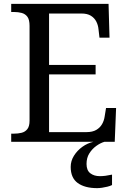

<svg xmlns="http://www.w3.org/2000/svg" viewBox="-20 -734 663 994"><path d="M38 0V-42H51Q73 -42 91.5 -46.5Q110 -51 121.5 -65.5Q133 -80 133 -109V-600Q133 -632 122 -647Q111 -662 92.5 -667Q74 -672 51 -672H38V-714H542L547 -539H495L490 -582Q488 -604 478.5 -622.5Q469 -641 450.5 -652.5Q432 -664 402 -664H234V-398H475V-349H234V-50H427Q459 -50 478.5 -61.5Q498 -73 508.5 -91.5Q519 -110 522 -132L529 -175H581L574 0ZM483 240Q419 240 382.5 213.5Q346 187 346 130Q346 99 363 72Q380 45 406.5 26Q433 7 464 0H521Q500 6 478.5 21.5Q457 37 442.5 60Q428 83 428 115Q428 148 447.5 163Q467 178 497 178Q511 178 526.5 176Q542 174 560 170V224Q550 229 536 232.5Q522 236 508 238Q494 240 483 240Z"/></svg>

Font: Noto Serif Ethiopic
Style: Regular
Weight: 400
Designer: Monotype Design Team
Foundry: Monotype Imaging Inc.
Version: Version 2.102